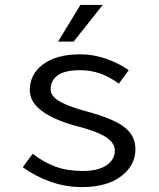

<svg xmlns="http://www.w3.org/2000/svg" viewBox="-20 -741 640 774"><path d="M213.9 -573.2 304.2 -721.2H394L276.9 -573.2ZM310.1 13.2Q243.2 13.2 181.9 -9Q120.6 -31.2 71.8 -66.9L111.8 -121.1Q155.8 -86.9 203.6 -69.3Q251.5 -51.8 313 -51.8Q375.5 -51.8 409.2 -74.7Q442.9 -97.7 442.9 -133.8Q442.9 -164.6 407.5 -188Q372.1 -211.4 285.2 -233.9Q203.1 -255.4 151.6 -291.7Q100.1 -328.1 100.1 -377.9Q100.1 -441.4 153.6 -481.7Q207 -522 304.2 -522Q356.4 -522 408.4 -503.9Q460.4 -485.8 499 -458L459 -403.8Q386.7 -458 304.2 -458Q240.7 -458 212.4 -437Q184.1 -416 184.1 -381.8Q184.1 -352.5 221.9 -331.3Q259.8 -310.1 332 -291Q434.1 -263.7 480 -229.5Q525.9 -195.3 525.9 -139.2Q525.9 -74.2 468.3 -30.5Q410.6 13.2 310.1 13.2Z"/></svg>

Font: Office Code Pro D
Style: Regular
Weight: 400
Designer: Nathan Rutzky & Paul D. Hunt
Foundry: Adobe Systems Incorporated
Version: Version 1.004;PS 001.004;hotconv 1.0.70;makeotf.lib2.5.58329